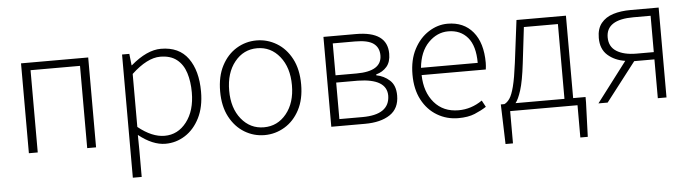

<svg xmlns="http://www.w3.org/2000/svg" viewBox="-45 -708 3879 1079"><g transform="rotate(-5 1894.0 -169.0)"><path d="M475 -3H425V-467H146V-3H96V-510H475Z M716 185H666V-510H707L714 -445H716Q807 -523 886 -523Q988 -523 1039 -452.5Q1090 -382 1090 -264Q1090 -177 1059 -115.5Q1028 -54 977 -21.5Q926 11 866 11Q794 11 715 -52L716 33ZM865 -34Q940 -34 989 -97.5Q1038 -161 1038 -264Q1038 -325 1022.5 -374Q1007 -423 971.5 -451Q936 -479 878 -479Q805 -479 716 -396V-97Q794 -34 865 -34Z M1425 11Q1364 11 1312 -20.5Q1260 -52 1228.5 -111.5Q1197 -171 1197 -255Q1197 -340 1228.5 -400Q1260 -460 1312 -491.5Q1364 -523 1425 -523Q1486 -523 1538.5 -491.5Q1591 -460 1622.5 -400Q1654 -340 1654 -255Q1654 -171 1622.5 -111.5Q1591 -52 1538.5 -20.5Q1486 11 1425 11ZM1425 -33Q1502 -33 1552 -94.5Q1602 -156 1602 -255Q1602 -355 1552 -417Q1502 -479 1425 -479Q1348 -479 1298 -417Q1248 -355 1248 -255Q1248 -156 1298 -94.5Q1348 -33 1425 -33Z M1992 -3H1802V-510H1985Q2162 -510 2162 -384Q2162 -337 2139 -310.5Q2116 -284 2079 -274V-269Q2122 -261 2154 -232Q2186 -203 2186 -146Q2186 -73 2133.5 -38Q2081 -3 1992 -3ZM1981 -42Q2134 -42 2136 -149Q2136 -245 1974 -248H1851V-42ZM1969 -289Q2112 -289 2112 -379Q2112 -423 2080.5 -446Q2049 -469 1977 -469H1851V-289Z M2518 11Q2453 11 2399 -21Q2345 -53 2313.5 -112.5Q2282 -172 2282 -255Q2282 -338 2313.5 -398Q2345 -458 2396 -490.5Q2447 -523 2503 -523Q2594 -523 2646 -460.5Q2698 -398 2698 -286Q2698 -269 2695 -248H2333Q2335 -152 2386 -92.5Q2437 -33 2523 -33Q2595 -33 2657 -76L2677 -39Q2648 -20 2610.5 -4.5Q2573 11 2518 11ZM2653 -289Q2653 -385 2612.5 -432.5Q2572 -480 2503 -480Q2440 -480 2391 -430Q2342 -380 2333 -289Z M3233 179H3191V-3H2811V179H2769L2762 -45H2782Q2798 -52 2812 -72Q2826 -92 2838 -138.5Q2850 -185 2861 -271L2891 -510H3170V-45H3240V-15ZM3121 -45V-467H2929Q2917 -366 2905 -265Q2893 -164 2877 -114Q2861 -64 2845 -45Z M3693 -3H3644V-222H3530L3361 -3H3309L3480 -228Q3421 -237 3382 -271.5Q3343 -306 3343 -369Q3343 -421 3368 -452Q3393 -483 3436 -496.5Q3479 -510 3535 -510H3693ZM3644 -263V-468H3547Q3393 -468 3393 -368Q3393 -315 3434.5 -289Q3476 -263 3547 -263Z"/></g></svg>

Font: LXGW 975 Gothic SC 200W
Style: Regular
Weight: 200
Version: Version 2.01;February 25, 2021